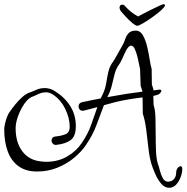

<svg xmlns="http://www.w3.org/2000/svg" viewBox="-23 -789 883 909"><path d="M840 11Q840 29 832 50Q824 71 810.5 85.5Q797 100 778 100Q756 100 739.5 80Q723 60 712 34.5Q701 9 695 -9Q685 -41 680 -85Q675 -129 669.5 -173.5Q664 -218 653 -251L652 -328Q633 -326 615 -323Q597 -320 584 -318Q553 -313 525 -306Q497 -299 469 -291Q451 -245 434.5 -199Q418 -153 385 -104Q363 -71 328 -42Q293 -13 248.5 5Q204 23 153 23Q98 23 63.5 -3Q29 -29 13 -74Q-3 -119 -3 -176Q-3 -188 1 -205Q5 -222 11 -237Q17 -252 22 -258Q32 -273 48 -293Q64 -313 82.5 -329.5Q101 -346 120 -352Q132 -356 149.5 -364Q167 -372 189 -372Q214 -372 236 -358Q283 -329 309.5 -287Q336 -245 336 -192Q336 -144 312 -126Q288 -108 243 -103Q233 -102 227 -109Q221 -116 221 -123Q221 -131 225.5 -136.5Q230 -142 240 -143Q265 -145 286 -153Q307 -161 307 -189Q307 -231 285 -275Q263 -319 225 -343Q210 -352 195 -352Q176 -352 159.5 -344Q143 -336 135 -333Q113 -327 94 -300Q75 -273 63 -240.5Q51 -208 51 -182Q51 -115 82.5 -73Q114 -31 169 -25Q176 -24 182.5 -23.5Q189 -23 196 -23Q252 -23 295.5 -48.5Q339 -74 364 -112Q394 -156 408.5 -198Q423 -240 438 -282Q422 -278 406 -273.5Q390 -269 373 -265Q362 -263 355.5 -269.5Q349 -276 349 -285Q349 -301 365 -305Q388 -310 410 -314.5Q432 -319 454 -323Q456 -328 458 -332Q460 -336 462 -340Q475 -366 479.5 -394Q484 -422 490 -449Q496 -476 513 -498Q518 -505 526 -519.5Q534 -534 542.5 -549Q551 -564 555 -571Q564 -586 569.5 -603Q575 -620 586 -632Q597 -644 620 -644Q641 -644 653.5 -622Q666 -600 673.5 -569Q681 -538 685.5 -508Q690 -478 695 -463L696 -389L703 -367V-361Q719 -363 725 -364Q741 -367 741 -359Q741 -354 734 -347Q727 -340 715 -338Q711 -337 703 -335L704 -293Q712 -269 713 -231Q714 -193 714 -153Q714 -113 715.5 -75.5Q717 -38 724 -15Q729 -2 734 18.5Q739 39 748 55Q757 71 772 71Q790 71 800.5 59Q811 47 811 29Q811 15 818 6.5Q825 -2 832 -2Q840 -2 840 11ZM651 -358 643 -382 640 -463Q635 -489 629 -514.5Q623 -540 615.5 -556.5Q608 -573 598 -573Q590 -573 580 -560Q575 -553 568 -538Q561 -523 554.5 -508.5Q548 -494 543 -487Q527 -466 520 -440Q513 -414 507 -387Q501 -360 488 -335L485 -329Q508 -333 531 -337Q554 -341 578 -345Q591 -347 610.5 -349.5Q630 -352 651 -355ZM758 -763Q757 -756 740 -740.5Q723 -725 699 -708Q675 -691 654.5 -679Q634 -667 627 -667Q619 -667 602.5 -681Q586 -695 571 -711.5Q556 -728 550 -735Q543 -744 543 -755Q545 -767 555 -767H557Q562 -767 565 -764Q568 -761 571 -758Q597 -729 631 -711Q636 -714 653 -723Q670 -732 691.5 -742.5Q713 -753 730 -761Q747 -769 750 -769Q759 -769 758 -763Z"/></svg>

Font: Ingrid Darling
Style: Regular
Weight: 400
Designer: Robert E. Leuschke
Foundry: Robert E. Leuschke
Version: Version 1.010; ttfautohint (v1.8.3)